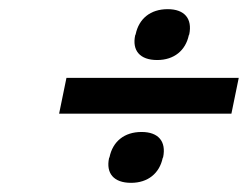

<svg xmlns="http://www.w3.org/2000/svg" viewBox="-20 -529 541 419"><path d="M125 -359 109 -281H485L501 -359ZM218 -184C211 -151 228 -130 266 -130C303 -130 328 -151 335 -184L336 -186C343 -220 326 -241 289 -241C251 -241 226 -220 219 -186ZM275 -452C268 -419 285 -398 323 -398C360 -398 385 -419 392 -452L393 -454C400 -488 383 -509 346 -509C308 -509 283 -488 276 -454Z"/></svg>

Font: LT Wave Text Italic
Style: Regular
Weight: 400
Designer: Daniel Lyons
Version: Version 2.5 (Glyphs App)